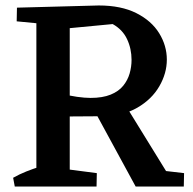

<svg xmlns="http://www.w3.org/2000/svg" viewBox="-20 -682 705 702"><path d="M204 -256 203 -340Q233 -332 261.5 -328Q290 -324 311 -324Q355 -324 384.5 -336Q414 -348 430.5 -368.5Q447 -389 454 -413.5Q461 -438 461 -463Q461 -504 444.5 -539Q428 -574 392 -594L224 -578L42 -654L341 -662Q423 -662 478.5 -634Q534 -606 562 -560.5Q590 -515 590 -464Q590 -414 562.5 -366.5Q535 -319 482.5 -288.5Q430 -258 354 -257ZM34 0 28 -32Q51 -45 76 -55Q101 -65 127 -73L128 0ZM193 0 196 -67 334 -49 333 0ZM113 0V-654H235V0ZM512 0 515 -65 653 -49 652 0ZM145 -594 41 -604 42 -654H144ZM476 0 315 -296 434 -305 622 0Z"/></svg>

Font: Eczar Medium
Style: Regular
Weight: 500
Designer: Vaibhav Singh
Foundry: Rosetta Type Foundry
Version: Version 2.000